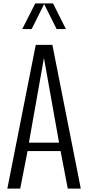

<svg xmlns="http://www.w3.org/2000/svg" viewBox="-20 -1102 515 1122"><path d="M165 -932.1H109.9L186 -1082H290L365.2 -932.1H311L237.8 -1078.1ZM236.8 -763.2 148.9 -268.1H325.2ZM141.1 -219.2 98.1 0H22.9L189 -839.8H286.1L452.1 0H376L334 -219.2Z"/></svg>

Font: VL Oswald
Style: Light
Weight: 300
Designer: vernon adams
Foundry: vernon adams
Version: Version ; ttfautohint (v0.92.18-e454-dirty) -l 8 -r 50 -G 20